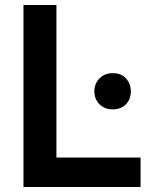

<svg xmlns="http://www.w3.org/2000/svg" viewBox="-20 -749 606 769"><path d="M74 0V-729H206V-93L184 -118H543V0ZM431 -311Q399 -311 378.5 -331.5Q358 -352 358 -383Q358 -414 378.5 -435Q399 -456 431 -456Q465 -456 484.5 -435Q504 -414 504 -383Q504 -352 484.5 -331.5Q465 -311 431 -311Z"/></svg>

Font: Mona Sans ExtraLight SemiBold
Style: Regular
Weight: 600
Version: Version 2.000